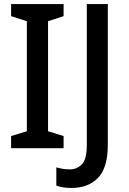

<svg xmlns="http://www.w3.org/2000/svg" viewBox="-20 -734 637 951"><path d="M295 0H35V-60L113 -84V-629L35 -654V-714H295V-654L218 -629V-84L295 -60ZM334 197Q289 197 259 185V95Q273 99 289.5 102Q306 105 325 105Q361 105 385.5 80Q410 55 410 -16V-714H514V-17Q514 97 465.5 147Q417 197 334 197Z"/></svg>

Font: Noto Sans Tamil SemiCondensed Medium
Style: Regular
Weight: 500
Width: 4
Designer: Jelle Bosma - Monotype Design Team
Foundry: Monotype Imaging Inc.
Version: Version 2.004; ttfautohint (v1.8.4.7-5d5b)